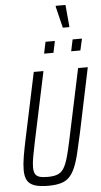

<svg xmlns="http://www.w3.org/2000/svg" viewBox="-68 -1116 615 1165"><g transform="rotate(-5 239.5 -534.0)"><path d="M178 8Q126 8 95 -2.5Q64 -13 50.5 -36.5Q37 -60 37 -101Q37 -135 45 -183Q53 -231 67 -296L150 -688H209L119 -263Q108 -211 101.5 -174Q95 -137 95 -112Q95 -86 103 -71.5Q111 -57 129.5 -51.5Q148 -46 179 -46Q216 -46 239 -55Q262 -64 277 -87.5Q292 -111 304 -153.5Q316 -196 330 -263L420 -688H479L397 -296Q381 -223 368.5 -171Q356 -119 340.5 -84Q325 -49 304.5 -29Q284 -9 253 -0.5Q222 8 178 8ZM387 -793 402 -864H459L443 -793ZM222 -793 237 -864H294L279 -793ZM349 -940 317 -1071 318 -1076H377L389 -945L388 -940Z"/></g></svg>

Font: Saira Condensed Light
Style: Italic
Weight: 300
Width: 3
Italic angle: -12°
Designer: Hector Gatti with collaboration of the Omnibus-Type team
Foundry: Omnibus-Type
Version: Version 1.101